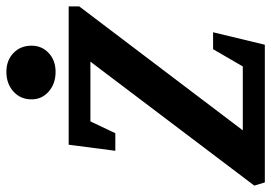

<svg xmlns="http://www.w3.org/2000/svg" viewBox="-164 -705 849 601"><g transform="rotate(-90 260.5 -404.5)"><path d="M-10 0 -20 -33 368 -546H181L144 -468H89L108 -614H541V-581L153 -69H353L407 -162H460L421 0ZM336 -655Q299 -655 274.5 -676.5Q250 -698 250 -730Q250 -765 274.5 -787Q299 -809 336 -809Q372 -809 395 -787Q418 -765 418 -730Q418 -698 395 -676.5Q372 -655 336 -655Z"/></g></svg>

Font: Manuale
Style: Bold Italic
Weight: 700
Italic angle: -11°
Version: Version 1.002